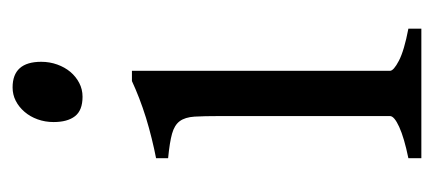

<svg xmlns="http://www.w3.org/2000/svg" viewBox="-216 -486 702 311"><g transform="rotate(-90 135.5 -331.0)"><path d="M34.2 0V-21Q67.4 -27.8 85 -35.9Q102.5 -43.9 102.5 -50.8V-327.1Q102.5 -352.1 101.6 -367.4Q100.6 -382.8 94.2 -391.4Q87.9 -399.9 74 -403.8Q60.1 -407.7 34.2 -410.2V-429.7Q49.3 -432.6 66.2 -436.8Q83 -440.9 99.6 -446Q116.2 -451.2 131.3 -457Q146.5 -462.9 159.2 -468.8H175.8V-50.8Q175.8 -44.9 192.1 -36.4Q208.5 -27.8 244.1 -21V0ZM190.4 -615.7Q190.4 -602.1 186 -589.8Q181.6 -577.6 174.1 -568.6Q166.5 -559.6 156.2 -554.2Q146 -548.8 133.8 -548.8Q111.8 -548.8 102.3 -561Q92.8 -573.2 92.8 -595.7Q92.8 -609.4 97.2 -621.6Q101.6 -633.8 109.4 -642.8Q117.2 -651.9 127.2 -657Q137.2 -662.1 148.9 -662.1Q190.4 -662.1 190.4 -615.7Z"/></g></svg>

Font: Gentium Unicode
Style: Regular
Weight: 400
Version: Version 1.009